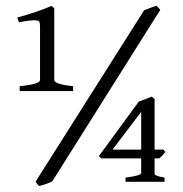

<svg xmlns="http://www.w3.org/2000/svg" viewBox="-20 -623 626 658"><path d="M47.4 -311V-327.6Q68.8 -329.6 82.5 -332.3Q96.2 -335 103.8 -337.6Q111.3 -340.3 114.3 -343.3Q117.2 -346.2 117.2 -348.6V-527.3Q117.2 -537.1 116.7 -542.2Q116.2 -547.4 112.3 -550.3Q110.8 -551.8 106.7 -552.7Q102.5 -553.7 95 -553.5Q87.4 -553.2 75.2 -551.8Q63 -550.3 44.9 -546.9L39.1 -563Q50.3 -565.9 66.7 -570.8Q83 -575.7 99.9 -581.3Q116.7 -586.9 132.1 -592.8Q147.5 -598.6 156.2 -603L166 -594.7V-348.6Q166 -346.2 168.5 -343.5Q170.9 -340.8 177.7 -337.9Q184.6 -335 197.3 -332.3Q210 -329.6 230.5 -327.6V-311ZM463.9 -239.7 365.7 -110.4H463.9ZM546.9 -102.5Q541 -95.2 536.1 -89.6Q531.2 -84 524.9 -80.1H509.8V-28.3Q509.8 -26.4 510.7 -24.9Q511.7 -23.4 515.4 -21.7Q519 -20 525.9 -18.1Q532.7 -16.1 543.9 -14.2V0H410.2V-14.2Q427.7 -16.6 438.5 -18.8Q449.2 -21 454.8 -22.9Q460.4 -24.9 462.2 -26.9Q463.9 -28.8 463.9 -30.8V-80.1H328.1L318.8 -87.9L455.6 -274.9Q466.8 -279.3 479.2 -283.7Q491.7 -288.1 500 -292L509.8 -283.7V-110.4H539.6ZM159.2 -1.5Q147.9 3.9 137.5 7.6Q127 11.2 113.8 14.6L101.6 0L473.6 -587.4Q483.4 -591.3 494.9 -595.9Q506.3 -600.6 517.1 -603L529.3 -589.4Z"/></svg>

Font: Gentium Plus
Style: Regular
Weight: 400
Designer: J. Victor Gaultney, Annie Olsen, Iska Routamaa
Foundry: SIL International
Version: Version 1.510